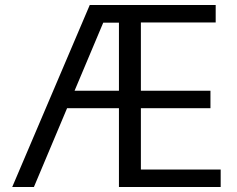

<svg xmlns="http://www.w3.org/2000/svg" viewBox="-20 -750 951 770"><path d="M845 -730V-660H545V-386H824V-316H545V-70H865V0H457V-316H249L116 0H29L340 -730ZM457 -659H394L279 -386H457Z"/></svg>

Font: Sintony
Style: Regular
Weight: 400
Version: Version 001.001